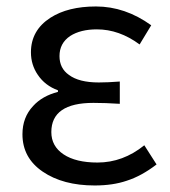

<svg xmlns="http://www.w3.org/2000/svg" viewBox="-20 -564 529 597"><path d="M274.4 12.7Q175.8 12.7 112.8 -30.3Q49.8 -73.2 49.8 -146.5Q49.8 -199.2 83 -234.4Q111.3 -265.6 160.2 -278.3V-283.2Q120.1 -297.9 97.7 -331.1Q76.2 -362.3 76.2 -401.4Q76.2 -469.7 136.7 -508.8Q191.4 -543.9 278.3 -543.9Q369.1 -543.9 450.2 -485.4L414.1 -425.8Q350.6 -472.7 281.2 -472.7Q230.5 -472.7 198.2 -452.1Q165 -429.7 165 -389.6Q165 -351.6 194.3 -331.1Q225.6 -307.6 287.1 -307.6Q314.5 -307.6 352.5 -310.5V-241.2Q307.6 -244.1 270.5 -244.1Q139.6 -244.1 139.6 -153.3Q139.6 -109.4 177.7 -84Q215.8 -58.6 283.2 -58.6Q362.3 -58.6 428.7 -112.3L466.8 -52.7Q419.9 -16.6 374 -2Q331.1 12.7 274.4 12.7Z"/></svg>

Font: Bpmf GenSeki Gothic R
Style: R
Weight: 400
Foundry: But Ko
Version: Version 1.320